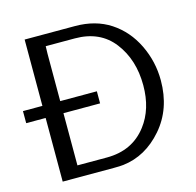

<svg xmlns="http://www.w3.org/2000/svg" viewBox="-102 -800 926 906"><g transform="rotate(-15 361.0 -347.0)"><path d="M0 -311V-370H95V-694H341Q441 -694 513 -647Q586 -599 626 -516.5Q666 -434 666 -342Q666 -203 584.5 -109Q503 -15 392 -2Q376 0 344 0H95V-311ZM182 -56H326Q451 -56 521 -148Q580 -225 580 -341Q580 -466 514 -552Q448 -638 325 -638H183L182 -601V-370H361V-311H182Z"/></g></svg>

Font: CMU Sans Serif
Style: Medium
Weight: 500
Version: Version 0.7.0